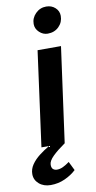

<svg xmlns="http://www.w3.org/2000/svg" viewBox="-139 -841 554 1110"><g transform="rotate(-10 137.5 -286.5)"><path d="M49.5 0 125 -557H262.5L186 0ZM200 -641Q172.5 -641 150.8 -661.5Q129 -682 129 -710Q129 -745 155 -771Q181 -797 217.5 -797Q249 -797 270.2 -777.5Q291.5 -758 291.5 -729.5Q291.5 -692.5 265.8 -666.8Q240 -641 200 -641ZM65.5 224Q24 224 -2.8 200.8Q-29.5 177.5 -29.5 143.5Q-29.5 114 -11.8 88Q6 62 34.5 40Q63 18 94 0L142 -27.5L186 0Q140 32 112.2 59.2Q84.5 86.5 84.5 108.5Q84.5 127.5 93.8 135Q103 142.5 116.5 142.5Q134 142.5 151.5 134.2Q169 126 190 110.5L215.5 162.5Q188 188.5 149 206.2Q110 224 65.5 224Z"/></g></svg>

Font: Merriweather Sans SemiBold
Style: Italic
Weight: 600
Italic angle: -7.5°
Designer: Eben Sorkin
Foundry: Eben Sorkin
Version: Version 2.001